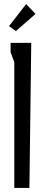

<svg xmlns="http://www.w3.org/2000/svg" viewBox="-20 -920 218 940"><path d="M108 -900 154 -852 58 -768 24 -792ZM124 0H50V-616L32 -664V-710H133Z"/></svg>

Font: Bahiana
Style: Regular
Weight: 400
Designer: Pablo Cosgaya & Dani Raskovsky
Foundry: Pablo Cosgaya & Dani Raskovsky
Version: Version 1.005